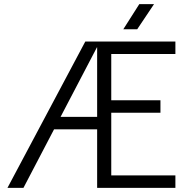

<svg xmlns="http://www.w3.org/2000/svg" viewBox="-20 -905 898 925"><path d="M16 0 391 -705H462L458 -677H447L93 0ZM209 -282V-342H497V-282ZM448 0V-705H825V-645H499L516 -662V-42L499 -60H825V0ZM490 -362V-422H753V-362ZM651 -885H722L641 -764H574Z"/></svg>

Font: TikTok Sans 24pt Light
Style: Regular
Weight: 300
Version: Version 4.000